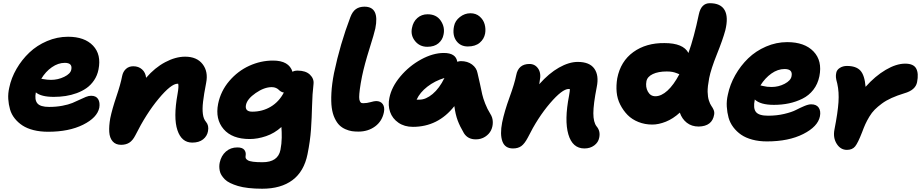

<svg xmlns="http://www.w3.org/2000/svg" viewBox="-20 -843 5689 1185"><path d="M276.9 -29.8Q227.5 -29.8 187 -40Q146.5 -50.3 118.7 -68.6Q90.8 -86.9 70.8 -112.1Q50.8 -137.2 42 -167.5Q33.2 -197.8 31 -231.9Q28.8 -266.1 37.1 -301.8Q49.3 -361.8 82 -418.2Q114.7 -474.6 161.4 -518.8Q208 -563 270.5 -589.6Q333 -616.2 399.9 -616.2Q502 -616.2 554.2 -561.3Q606.4 -506.3 587.9 -414.1Q580.6 -377 560.8 -347.7Q541 -318.4 514.4 -299.6Q487.8 -280.8 453.9 -268.3Q419.9 -255.9 385 -250.5Q350.1 -245.1 312 -245.1Q233.9 -245.1 201.2 -272.9Q192.4 -227.1 210.7 -205.1Q229 -183.1 283.2 -183.1Q326.7 -183.1 364.3 -190.2Q401.9 -197.3 426.8 -207.5Q451.7 -217.8 471.9 -227.8Q492.2 -237.8 510 -244.9Q527.8 -252 542 -252Q573.2 -252 585.7 -231.2Q598.1 -210.4 592.8 -178.2Q580.1 -116.7 492.7 -73.2Q405.3 -29.8 276.9 -29.8ZM379.9 -455.1Q338.9 -455.1 300 -428Q261.2 -400.9 234.9 -356.9Q237.3 -356.4 249 -354.5Q260.7 -352.5 271.5 -351.3Q282.2 -350.1 294.9 -350.1Q337.9 -350.1 376.5 -368.9Q415 -387.7 419.9 -413.1Q428.7 -455.1 379.9 -455.1Z M1166.5 37.1Q1100.6 37.1 1075 -39.6Q1049.3 -116.2 1075.7 -262.2Q1084.5 -311.5 1079.6 -326.2H1075.7Q1036.1 -326.2 959.2 -233.9Q882.3 -141.6 815.4 -7.8Q799.3 23.9 778.3 37.4Q757.3 50.8 727.5 50.8Q693.8 50.8 675.3 29.5Q656.7 8.3 654.3 -28.3Q651.9 -64.9 660.6 -113.8Q672.4 -170.4 698.2 -246.6Q724.1 -322.8 733.9 -374Q739.3 -400.9 757.3 -417.5Q775.4 -434.1 802.7 -434.1Q835 -434.1 856.7 -414.8Q878.4 -395.5 881.8 -362.8Q935.5 -425.3 999.5 -459.2Q1063.5 -493.2 1122.6 -493.2Q1194.8 -493.2 1230.5 -447Q1266.1 -400.9 1252.4 -332Q1238.3 -259.8 1233.2 -215.1Q1228 -170.4 1232.2 -139.2Q1236.3 -107.9 1251.5 -90.8Q1270.5 -68.8 1263.7 -33.2Q1258.3 -2.9 1233.4 17.1Q1208.5 37.1 1166.5 37.1Z M1598.1 321.8Q1552.2 321.8 1513.9 317.4Q1475.6 313 1448.7 304.9Q1421.9 296.9 1400.9 286.6Q1379.9 276.4 1367.4 263.7Q1355 251 1346.9 238Q1338.9 225.1 1336.2 210.9Q1333.5 196.8 1333.5 185.1Q1333.5 173.3 1335.9 161.1Q1345.2 117.7 1374.3 92.3Q1403.3 66.9 1444.8 66.9Q1475.6 66.9 1487.5 81.5Q1499.5 96.2 1496.1 117.2Q1494.1 127 1496.8 133.5Q1499.5 140.1 1509.5 146.2Q1519.5 152.3 1542.2 155.3Q1564.9 158.2 1600.1 158.2Q1695.8 158.2 1710.9 82Q1718.3 44.4 1718.8 7.1Q1719.2 -30.3 1716.8 -59.1Q1674.3 -20.5 1622.1 -2.7Q1569.8 15.1 1521 15.1Q1412.6 15.1 1360.1 -46.1Q1307.6 -107.4 1326.2 -202.1Q1342.3 -281.2 1395 -343Q1447.8 -404.8 1518.6 -437Q1589.4 -469.2 1665 -469.2Q1763.7 -469.2 1785.2 -399.9Q1796.9 -407.2 1816.9 -407.2Q1866.7 -407.2 1892.8 -382.3Q1918.9 -357.4 1915 -324.2Q1907.7 -263.7 1906 -189.9Q1904.3 -116.2 1899.4 -44.4Q1894.5 27.3 1877.9 108.9Q1856.4 215.3 1785.2 268.6Q1713.9 321.8 1598.1 321.8ZM1498 -194.8Q1490.2 -153.8 1537.1 -153.8Q1599.6 -153.8 1650.9 -184.3Q1702.1 -214.8 1731.9 -272Q1722.2 -272.9 1713.6 -278.3Q1705.1 -283.7 1699.5 -289.6Q1693.8 -295.4 1682.9 -300.3Q1671.9 -305.2 1657.2 -305.2Q1610.8 -305.2 1558.1 -268.8Q1505.4 -232.4 1498 -194.8Z M2192.4 -30.8Q2170.4 -30.8 2152.1 -33.4Q2133.8 -36.1 2112.3 -45.4Q2090.8 -54.7 2075 -70.1Q2059.1 -85.4 2045.9 -113Q2032.7 -140.6 2027.6 -177.7Q2022.5 -214.8 2025.4 -269.5Q2028.3 -324.2 2041.5 -392.1Q2079.1 -571.3 2142.6 -737.8Q2155.3 -771.5 2176.3 -786.6Q2197.3 -801.8 2229.5 -801.8Q2323.7 -801.8 2296.4 -667Q2290 -636.7 2260 -541.5Q2230 -446.3 2214.4 -372.1Q2205.1 -325.2 2200.9 -293Q2196.8 -260.7 2196.8 -243.9Q2196.8 -227.1 2201.2 -218.3Q2205.6 -209.5 2210.2 -207.8Q2214.8 -206.1 2223.1 -206.1Q2244.1 -206.1 2267.1 -212.6Q2290 -219.2 2301.3 -219.2Q2329.1 -219.2 2342.3 -200.4Q2355.5 -181.6 2349.6 -150.9Q2338.4 -94.7 2294.9 -62.7Q2251.5 -30.8 2192.4 -30.8Z M2867.2 -556.2Q2821.3 -556.2 2796.1 -591.3Q2771 -626.5 2782.2 -681.2Q2788.6 -714.8 2818.4 -738Q2848.1 -761.2 2883.3 -761.2Q2917.5 -761.2 2940.4 -741.2Q2963.4 -721.2 2971.2 -693.1Q2979 -665 2974.1 -636.2Q2967.8 -602.1 2940.7 -579.1Q2913.6 -556.2 2867.2 -556.2ZM2617.2 -554.2Q2570.3 -554.2 2541.7 -589.6Q2513.2 -625 2522.5 -669.9Q2529.8 -709 2555.9 -731.9Q2582 -754.9 2619.1 -754.9Q2673.8 -754.9 2700.7 -714.6Q2727.5 -674.3 2717.3 -628.9Q2711.4 -597.2 2686 -575.7Q2660.6 -554.2 2617.2 -554.2ZM2528.3 -60.1Q2476.1 -60.1 2439 -85.7Q2401.9 -111.3 2387.7 -152.1Q2373.5 -192.9 2383.3 -238.8Q2396.5 -306.2 2450.9 -371.1Q2505.4 -436 2578.9 -476.1Q2652.3 -516.1 2719.2 -516.1Q2793.9 -516.1 2802.2 -461.9Q2815.9 -465.8 2824.2 -465.8Q2865.7 -465.8 2893.6 -444.8Q2921.4 -423.8 2927.2 -392.1Q2934.1 -365.7 2942.4 -325.2Q2950.7 -284.7 2956.1 -261Q2961.4 -237.3 2974.4 -203.9Q2987.3 -170.4 3006.3 -140.1Q3021 -117.7 3021.5 -89.8Q3022 -62 3010.5 -38.6Q2999 -15.1 2974.1 1Q2949.2 17.1 2916.5 17.1Q2867.2 17.1 2843.3 -21Q2818.4 -63 2804.7 -99.6Q2791 -136.2 2784.2 -188Q2683.6 -60.1 2528.3 -60.1ZM2569.3 -228Q2608.4 -228 2650.1 -262.9Q2691.9 -297.9 2723.1 -361.8Q2663.6 -343.8 2617.4 -307.9Q2571.3 -272 2551.3 -228Z M3586.9 73.2Q3513.2 73.2 3487.8 -13.7Q3462.4 -100.6 3492.2 -252.9Q3498 -286.1 3497.1 -293Q3495.1 -293.9 3489.7 -293.9Q3450.2 -293.9 3374.5 -205.6Q3298.8 -117.2 3237.8 5.9Q3217.8 43.9 3197.5 58.6Q3177.2 73.2 3146 73.2Q3096.7 73.2 3080.8 29.8Q3064.9 -13.7 3079.1 -86.9Q3093.3 -155.8 3124.5 -241.5Q3155.8 -327.1 3166 -378.9Q3179.2 -448.2 3248 -448.2Q3282.2 -448.2 3301.8 -419.2Q3321.3 -390.1 3311 -342.8Q3308.1 -324.2 3308.1 -323.2Q3367.7 -390.6 3429.9 -425.8Q3492.2 -460.9 3545.9 -460.9Q3618.7 -460.9 3648.2 -419.2Q3677.7 -377.4 3663.1 -306.2Q3642.1 -199.7 3642.1 -144Q3642.1 -88.4 3662.1 -63Q3687 -33.7 3678.2 6.8Q3672.9 35.6 3647.7 54.4Q3622.6 73.2 3586.9 73.2Z M4005.9 -74.2Q3960 -74.2 3920.2 -90.1Q3880.4 -106 3853.5 -133.3Q3826.7 -160.6 3808.1 -197Q3789.6 -233.4 3785.9 -274.7Q3782.2 -315.9 3789.6 -359.9Q3810.1 -464.8 3888.9 -521.7Q3967.8 -578.6 4081.5 -577.1Q4196.8 -577.1 4229 -516.1Q4263.2 -611.3 4293 -753.9Q4307.6 -823.2 4360.8 -823.2Q4428.2 -823.2 4452.4 -780.5Q4476.6 -737.8 4456.5 -655.8Q4440.9 -598.1 4404.5 -507.8Q4368.2 -417.5 4356.9 -360.8Q4346.7 -307.6 4347.4 -276.1Q4348.1 -244.6 4355.2 -222.7Q4362.3 -200.7 4370.8 -189Q4379.4 -177.2 4384.8 -164.1Q4390.1 -150.9 4387.7 -136.2Q4376 -63.5 4292 -62Q4249 -62 4219 -85.4Q4189 -108.9 4175.8 -147.9Q4134.3 -109.9 4089.6 -92Q4044.9 -74.2 4005.9 -74.2ZM3969.7 -341.8Q3962.9 -305.7 3978.8 -277.3Q3994.6 -249 4024.9 -249Q4061.5 -249 4099.6 -283.7Q4137.7 -318.4 4172.9 -384.8Q4171.4 -385.3 4157.7 -390.9Q4144 -396.5 4129.6 -399.2Q4115.2 -401.9 4094.7 -401.9Q4043 -401.9 4009.3 -386Q3975.6 -370.1 3969.7 -341.8Z M4713.4 29.8Q4664.1 29.8 4623.3 18.8Q4582.5 7.8 4554.4 -11.5Q4526.4 -30.8 4505.9 -57.9Q4485.4 -85 4476.6 -116.9Q4467.8 -148.9 4465.6 -185.1Q4463.4 -221.2 4472.2 -258.8Q4484.9 -320.8 4517.8 -379.2Q4550.8 -437.5 4597.7 -482.9Q4644.5 -528.3 4707.8 -555.7Q4771 -583 4838.4 -583Q4945.8 -583 5001 -525.4Q5056.2 -467.8 5037.1 -372.1Q5027.3 -324.2 4999.8 -288.8Q4972.2 -253.4 4932.6 -233.9Q4893.1 -214.4 4849.4 -205.1Q4805.7 -195.8 4756.3 -195.8Q4672.9 -195.8 4638.2 -229V-227.1Q4627.4 -174.3 4645.8 -151.6Q4664.1 -128.9 4720.2 -128.9Q4773.9 -128.9 4820.3 -139.9Q4866.7 -150.9 4892.1 -164.1Q4917.5 -177.2 4943.4 -188.2Q4969.2 -199.2 4986.3 -199.2Q5019 -199.2 5033 -178.5Q5046.9 -157.7 5040.5 -125Q5027.8 -61.5 4937.5 -15.9Q4847.2 29.8 4713.4 29.8ZM4822.3 -417Q4780.3 -417 4741 -389.2Q4701.7 -361.3 4673.3 -315.9Q4675.3 -315.4 4689 -312.3Q4702.6 -309.1 4714.8 -307.6Q4727.1 -306.2 4742.2 -306.2Q4785.2 -306.2 4822.8 -325.9Q4860.4 -345.7 4865.2 -372.1Q4874.5 -417 4822.3 -417Z M5207 82Q5167.5 82 5143.8 44.2Q5120.1 6.3 5130.4 -44.9Q5150.9 -149.4 5155 -212.4Q5159.2 -275.4 5147.5 -327.1Q5140.1 -353 5139.2 -366.2Q5138.2 -379.4 5141.1 -393.1Q5144.5 -412.1 5163.6 -424.1Q5182.6 -436 5207 -436Q5263.7 -436 5290 -407.5Q5316.4 -378.9 5322.3 -307.1Q5381.3 -373.5 5446.5 -411.9Q5511.7 -450.2 5566.4 -450.2Q5618.2 -450.2 5634.5 -420.2Q5650.9 -390.1 5640.1 -335.9Q5630.4 -286.6 5561 -267.1Q5517.6 -253.9 5482.9 -238.3Q5448.2 -222.7 5422.6 -203.6Q5397 -184.6 5378.7 -166.3Q5360.4 -147.9 5345.5 -123Q5330.6 -98.1 5321 -77.1Q5311.5 -56.2 5300.3 -25.9Q5274.9 39.6 5257.6 60.8Q5240.2 82 5207 82Z"/></svg>

Font: Shantell Sans Irregular Bouncy
Style: Italic
Weight: 800
Italic angle: -11.31°
Designer: Stephen Nixon, Anya Danilova, Shantell Martin
Foundry: Arrow Type
Version: Version 1.006;[9816181b4]